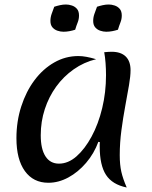

<svg xmlns="http://www.w3.org/2000/svg" viewBox="-20 -800 675 853"><path d="M417 -170Q398 -118 362.5 -76.5Q327 -35 283.5 -11.5Q240 12 195 12Q128 12 90.5 -40Q53 -92 53 -186Q53 -261 74.5 -327.5Q96 -394 133.5 -444Q171 -494 221 -522.5Q271 -551 328 -551Q345 -551 364 -547.5Q383 -544 407 -537Q353 -524 307.5 -492Q262 -460 229.5 -415Q197 -370 179 -315Q161 -260 161 -199Q161 -138 182 -105.5Q203 -73 242 -73Q283 -73 320 -105.5Q357 -138 387 -193.5Q417 -249 434 -319.5Q451 -390 451 -466Q451 -492 449 -519.5Q447 -547 443 -568Q453 -569 461 -569.5Q469 -570 476 -570Q517 -570 538.5 -549Q560 -528 560 -488Q560 -462 553 -421Q546 -380 536.5 -329Q527 -278 519.5 -222Q512 -166 512 -111Q512 -68 519 -37Q526 -6 543 33Q479 20 451 -23Q423 -66 423 -149Q423 -157 423 -160.5Q423 -164 424 -168ZM314 -668Q302 -664 288.5 -661.5Q275 -659 262 -659Q249 -659 235.5 -663.5Q222 -668 213 -678.5Q204 -689 204 -707Q204 -723 209.5 -738.5Q215 -754 221 -770Q233 -774 246.5 -777Q260 -780 273 -780Q286 -780 299.5 -775.5Q313 -771 322 -760.5Q331 -750 331 -731Q331 -715 325 -700Q319 -685 314 -668ZM504 -668Q492 -664 478.5 -661.5Q465 -659 452 -659Q439 -659 425.5 -663.5Q412 -668 403 -678.5Q394 -689 394 -707Q394 -723 399.5 -738.5Q405 -754 411 -770Q423 -774 436.5 -777Q450 -780 463 -780Q476 -780 489.5 -775.5Q503 -771 512 -760.5Q521 -750 521 -731Q521 -715 515 -700Q509 -685 504 -668Z"/></svg>

Font: Merienda
Style: Regular
Weight: 400
Designer: Eduardo Rodriguez Tunni
Foundry: Eduardo Rodriguez Tunni
Version: Version 2.001